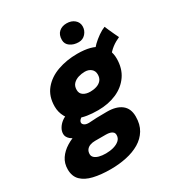

<svg xmlns="http://www.w3.org/2000/svg" viewBox="-291 -884 1186 1278"><g transform="rotate(-30 302.0 -245.0)"><path d="M308 -132.5Q214 -132.5 162 -156Q110 -179.5 89.2 -217.2Q68.5 -255 68.5 -298.5Q68.5 -376.5 110.5 -427.5Q152.5 -478.5 222 -503.2Q291.5 -528 373 -528Q485 -528 535.5 -485Q586 -442 586 -369Q586 -293.5 549.2 -240.5Q512.5 -187.5 449.5 -160Q386.5 -132.5 308 -132.5ZM184.5 249.5Q109.5 249.5 53.2 236.2Q-3 223 -34.2 192Q-65.5 161 -65.5 107.5Q-65.5 61 -41.8 25.8Q-18 -9.5 22.2 -34.2Q62.5 -59 111.8 -73Q161 -87 212 -90.5Q243 -93 273 -94Q303 -95 353 -95Q424 -95 463.5 -64.2Q503 -33.5 503 28Q503 88.5 477.5 130.5Q452 172.5 407.8 198.8Q363.5 225 306 237.2Q248.5 249.5 184.5 249.5ZM209 142.5Q240 142.5 268 134.8Q296 127 313.5 111.2Q331 95.5 331 71Q331 57 322.8 48.8Q314.5 40.5 300.8 37Q287 33.5 270.5 33.5Q253.5 33.5 229.8 33.5Q206 33.5 187 33.5Q165.5 33.5 148.2 40Q131 46.5 121.2 59.8Q111.5 73 111.5 93Q111.5 108 123.2 119.2Q135 130.5 157 136.5Q179 142.5 209 142.5ZM129 -35.5Q72 -48.5 49 -68.2Q26 -88 26 -112Q26 -134.5 38.5 -155.2Q51 -176 71.2 -191.5Q91.5 -207 112.5 -212.5L211 -158Q189 -151.5 177.5 -140.5Q166 -129.5 166 -118Q166 -107.5 177.5 -99Q189 -90.5 212 -90.5ZM324.5 -265.5Q351.5 -265.5 374.2 -273.2Q397 -281 410.5 -297.5Q424 -314 424 -340.5Q424 -368 405 -383.8Q386 -399.5 357.5 -399.5Q332 -399.5 307.2 -391.8Q282.5 -384 266.5 -367Q250.5 -350 250.5 -321Q250.5 -293.5 271.2 -279.5Q292 -265.5 324.5 -265.5ZM561.5 -396 484 -480Q495 -499.5 518.2 -522Q541.5 -544.5 569.5 -564Q597.5 -583.5 621.5 -592.5Q626 -581.5 635 -561Q644 -540.5 653.8 -519.8Q663.5 -499 670.5 -485Q657 -479 641.2 -470.2Q625.5 -461.5 610.5 -450Q595.5 -438.5 582.8 -425Q570 -411.5 561.5 -396ZM413 -739Q450 -739 473.5 -719Q497 -699 497 -668.5Q497 -637.5 476 -613.5Q455 -589.5 422.5 -589.5Q384.5 -589.5 358 -608Q331.5 -626.5 331.5 -658Q331.5 -698 354.5 -718.5Q377.5 -739 413 -739Z"/></g></svg>

Font: Grandstander Thin ExtraBold
Style: Italic
Weight: 800
Italic angle: -15°
Version: Version 1.200